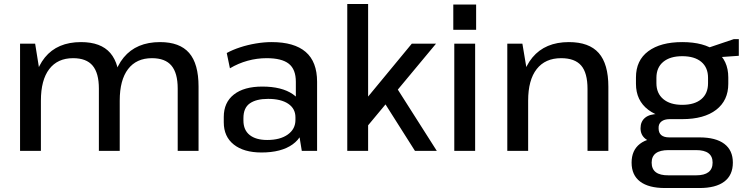

<svg xmlns="http://www.w3.org/2000/svg" viewBox="-20 -760 3752 967"><path d="M875 -314Q875 -392 843.5 -429.5Q812 -467 745 -467Q667 -467 625 -412Q583 -357 583 -253L539 -180V-247Q539 -393 603 -470.5Q667 -548 786 -548Q885 -548 932.5 -493.5Q980 -439 980 -324V0H875ZM81 -540H157L186 -359V0H81ZM478 -314Q478 -392 446.5 -429.5Q415 -467 348 -467Q270 -467 228 -412Q186 -357 186 -253L143 -180V-247Q143 -393 206 -470.5Q269 -548 388 -548Q488 -548 535.5 -493Q583 -438 583 -324V0H478Z M1470 -183V-348Q1470 -411 1434.5 -439Q1399 -467 1323 -467Q1274 -467 1227 -454Q1180 -441 1138 -416L1122 -493Q1151 -509 1189 -521.5Q1227 -534 1268.5 -541Q1310 -548 1348 -548Q1462 -548 1519.5 -498.5Q1577 -449 1577 -348V0H1500ZM1297 8Q1208 8 1157.5 -32Q1107 -72 1107 -144V-171Q1107 -244 1158 -284Q1209 -324 1301 -324Q1399 -324 1455 -285.5Q1511 -247 1511 -175V-147Q1511 -74 1454 -33Q1397 8 1297 8ZM1326 -55Q1391 -55 1429.5 -82.5Q1468 -110 1468 -156V-169Q1468 -213 1431.5 -237.5Q1395 -262 1330 -262Q1271 -262 1238.5 -239.5Q1206 -217 1206 -165V-153Q1206 -105 1237.5 -80Q1269 -55 1326 -55Z M1750 -172 2054 -540H2176L1805 -94ZM1729 -740H1834V0H1729ZM1897 -273 1972 -327 2180 0H2070Z M2373 -540V0H2268V-540ZM2378 -737V-610H2263V-737Z M2939 -312Q2939 -393 2907 -430Q2875 -467 2806 -467Q2726 -467 2683 -412Q2640 -357 2640 -253L2597 -180V-247Q2597 -393 2661.5 -470.5Q2726 -548 2845 -548Q2947 -548 2995.5 -493Q3044 -438 3044 -323V0H2939ZM2535 -540H2611L2640 -367V0H2535Z M3416 -160Q3307 -160 3245 -207Q3183 -254 3183 -338V-370Q3183 -456 3245 -502Q3307 -548 3416 -548Q3526 -548 3587 -502Q3648 -456 3648 -370V-338Q3648 -254 3587 -207Q3526 -160 3416 -160ZM3329 187Q3247 187 3204 154.5Q3161 122 3161 59Q3161 -3 3203 -35.5Q3245 -68 3328 -68H3503Q3585 -68 3628 -35.5Q3671 -3 3671 59Q3671 122 3628 154.5Q3585 187 3503 187ZM3486 123Q3569 123 3569 59Q3569 -4 3486 -4H3347Q3262 -4 3262 59Q3262 124 3347 123ZM3296 -42Q3254 -42 3230 -61.5Q3206 -81 3206 -114Q3206 -148 3229 -167Q3252 -186 3297 -186H3416V-160H3353Q3326 -160 3311 -148Q3296 -136 3297 -114Q3297 -91 3310.5 -79.5Q3324 -68 3351 -68H3416V-42ZM3416 -232Q3478 -232 3512 -260.5Q3546 -289 3546 -341V-368Q3546 -420 3512 -448.5Q3478 -477 3416 -477Q3355 -477 3320.5 -448.5Q3286 -420 3286 -368V-341Q3286 -290 3320.5 -261Q3355 -232 3416 -232ZM3531 -514 3676 -563H3701V-479L3531 -467Z"/></svg>

Font: Pathway Extreme 8pt Thin 12pt Medium
Style: Regular
Weight: 500
Version: Version 1.001;gftools[0.9.26]